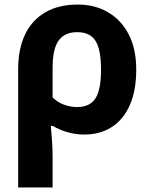

<svg xmlns="http://www.w3.org/2000/svg" viewBox="-20 -576 658 836"><path d="M573.2 -272.9Q573.2 -182.6 545.7 -119.4Q518.1 -56.2 467.3 -23.2Q416.5 9.8 347.2 9.8Q308.6 9.8 272.9 -0.7Q237.3 -11.2 210 -27.8H201.2Q203.6 -4.9 206.3 33.2Q209 71.3 209 103V240.2H59.1V-273.9Q59.1 -363.8 89.6 -426.8Q120.1 -489.7 178.2 -522.9Q236.3 -556.2 318.8 -556.2Q392.6 -556.2 450 -522.9Q507.3 -489.7 540.3 -426.5Q573.2 -363.3 573.2 -272.9ZM315.9 -436Q262.2 -436 235.6 -399.9Q209 -363.8 209 -280.8V-151.9Q230 -130.9 258.3 -120.4Q286.6 -109.9 315.9 -109.9Q371.6 -109.9 395.8 -147.9Q419.9 -186 419.9 -272.9Q419.9 -360.4 395.8 -398.2Q371.6 -436 315.9 -436Z"/></svg>

Font: Wonky
Style: Regular
Weight: 400
Designer: Monotype Design Team
Foundry: Monotype Imaging Inc.
Version: Version 3.000